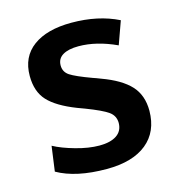

<svg xmlns="http://www.w3.org/2000/svg" viewBox="-89 -627 659 714"><g transform="rotate(-15 240.5 -270.0)"><path d="M236.3 9.8Q117.7 9.8 46.4 -30.8L59.6 -127Q91.8 -109.4 141.6 -95.5Q191.4 -81.5 232.4 -81.5Q274.9 -81.5 298.6 -97.4Q322.3 -113.3 322.8 -144Q322.8 -171.9 300.5 -188Q278.3 -204.1 215.8 -228Q194.3 -235.8 188 -238.3Q113.8 -267.1 81.1 -302.5Q48.3 -337.9 48.3 -398.4Q48.3 -471.7 101.3 -510.7Q154.3 -549.8 249 -549.8Q351.6 -549.8 429.2 -511.2L397.5 -422.9Q320.8 -458.5 251.5 -458.5Q212.9 -458.5 191.2 -445.6Q169.4 -432.6 169.4 -406.2Q169.4 -381.3 190.4 -367.4Q211.4 -353.5 272.5 -331.1Q274.4 -330.6 285.2 -326.7Q295.9 -322.8 301.8 -320.3Q375.5 -293.5 410.2 -256.1Q444.8 -218.8 444.8 -158.7Q444.3 -78.1 390.1 -34.2Q335.9 9.8 236.3 9.8Z"/></g></svg>

Font: Oxygen
Style: Bold
Weight: 700
Designer: vernon adams
Foundry: Vernon Adams
Version: Version 0.2.3 webfont; ttfautohint (v0.93.3-1d66) -l 8 -r 50